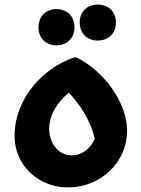

<svg xmlns="http://www.w3.org/2000/svg" viewBox="-20 -812 621 843"><path d="M409 -634C454 -634 489 -663 489 -713C489 -763 454 -792 409 -792C365 -792 330 -763 330 -713C330 -663 365 -634 409 -634ZM228 -613C272 -613 307 -642 307 -692C307 -743 272 -772 228 -772C184 -772 149 -743 149 -692C149 -642 184 -613 228 -613ZM316 -560H306C170 -514 44 -380 44 -215C44 -82 153 11 278 11C420 11 538 -97 538 -239C538 -356 443 -496 316 -560ZM294 -130C232 -130 196 -190 196 -245C196 -310 234 -365 282 -405C329 -357 381 -278 396 -201C378 -164 345 -130 294 -130Z"/></svg>

Font: Kufam Arabic Latin Roman Bold
Style: Regular
Weight: 700
Designer: Wael Morcos & Artur Schmal
Version: Version 1.200;PS 001.200;hotconv 1.0.88;makeotf.lib2.5.64775